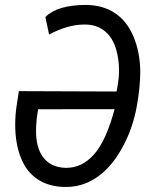

<svg xmlns="http://www.w3.org/2000/svg" viewBox="-20 -740 624 770"><path d="M242.2 -66.9Q244.6 -66.9 246.6 -66.9Q309.1 -66.9 356.9 -120.6Q406.2 -176.3 439.5 -302.2L132.8 -301.8Q126 -262.2 125 -236.3Q124.5 -225.1 124.5 -214.8Q124.5 -149.9 150.9 -112.3Q181.6 -68.8 242.2 -66.9ZM325.2 -720.2Q391.6 -719.7 439.9 -688.2Q488.3 -656.7 514.6 -595.2Q541 -533.7 542.5 -457Q542.5 -455.1 542.5 -452.6Q542.5 -393.6 529.3 -317.4Q512.7 -223.1 468.8 -144.8Q424.8 -66.4 366.2 -27.3Q309.6 10.3 242.7 9.8Q240.2 9.8 237.8 9.8Q174.8 8.3 130.1 -21.5Q85.4 -51.3 63.2 -108.4Q41 -165.5 41 -239.3Q41 -279.3 46.9 -317.4L55.7 -374.5L447.3 -373L448.7 -378.9Q454.1 -404.3 456.5 -433.6Q457.5 -446.3 457.5 -458.5Q457 -502 446.3 -540Q432.6 -588.9 400.4 -615Q368.2 -641.1 322.3 -641.6Q319.8 -641.6 317.9 -641.6Q252.4 -641.6 176.8 -601.6L162.1 -671.9Q210.4 -720.2 325.2 -720.2Z"/></svg>

Font: MAUL Condensed Italic
Style: Condenced Regular Italic
Weight: 400
Italic angle: -12°
Designer: MAUL
Version: Version 1.0; 2020; ttfautohint (v1.8.3)